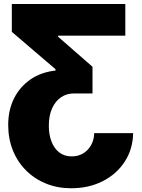

<svg xmlns="http://www.w3.org/2000/svg" viewBox="-20 -748 728 983"><path d="M661.6 -66.4Q660.2 15.1 618.9 79.1Q577.6 143.1 506.3 179.4Q435.1 215.8 344.2 215.8Q274.4 215.8 215.6 191.9Q156.7 168 113.3 124.5Q69.8 81.1 45.9 21.7Q22 -37.6 22 -108.4Q22 -184.6 52 -244.4Q82 -304.2 136.5 -341.6Q190.9 -378.9 264.2 -386.7V-393.6L40.5 -585V-727.5H621.6V-565.4H277.8V-559.6L453.6 -406.2V-269.5H358.9Q321.8 -270 292.5 -250Q263.2 -230 246.6 -193.1Q230 -156.2 230 -104.5Q230 -58.6 243.7 -23.2Q257.3 12.2 283.4 32.5Q309.6 52.7 347.2 52.7Q379.9 52.7 405.3 37.6Q430.7 22.5 446 -4.4Q461.4 -31.2 462.4 -66.4Z"/></svg>

Font: Inter 18pt Black
Style: Regular
Weight: 900
Designer: Rasmus Andersson
Foundry: rsms
Version: Version 4.001;git-66647c0bb